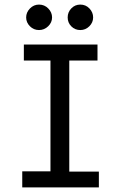

<svg xmlns="http://www.w3.org/2000/svg" viewBox="-20 -817 540 837"><path d="M77 0V-70H200V-553H84V-623H405V-553H282V-69H411V0ZM150 -686Q127 -686 110.5 -702.5Q94 -719 94 -741Q94 -763 110.5 -780Q127 -797 150 -797Q174 -797 190.5 -780Q207 -763 207 -741Q207 -719 190 -702.5Q173 -686 150 -686ZM330 -686Q307 -686 291 -702Q275 -718 275 -741Q275 -764 291 -780.5Q307 -797 330 -797Q354 -797 370 -780Q386 -763 386 -741Q386 -719 369.5 -702.5Q353 -686 330 -686Z"/></svg>

Font: Inconsolata Medium
Style: Regular
Weight: 500
Monospace: yes
Designer: Raph Levien, Cyreal, Brenton Simpson
Foundry: Raph Levien, Cyreal, Google
Version: Version 3.001; ttfautohint (v1.8.2.53-6de2)